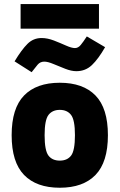

<svg xmlns="http://www.w3.org/2000/svg" viewBox="-20 -905 581 933"><path d="M270.5 7.3Q157.2 7.3 96.9 -54.9Q36.6 -117.2 36.6 -248Q36.6 -378.9 96.9 -440.9Q157.2 -502.9 270.5 -502.9Q383.8 -502.9 444.1 -440.9Q504.4 -378.9 504.4 -248Q504.4 -117.2 444.1 -54.9Q383.8 7.3 270.5 7.3ZM270.5 -124.5Q307.1 -124.5 325.7 -149.2Q344.2 -173.8 344.2 -248Q344.2 -322.3 325.2 -346.7Q306.2 -371.1 270.5 -371.1Q234.9 -371.1 215.8 -346.7Q196.8 -322.3 196.8 -248Q196.8 -173.8 215.3 -149.2Q233.9 -124.5 270.5 -124.5ZM133.8 -554.2 50.8 -606.9Q85.4 -664.1 113.8 -692.1Q142.1 -720.2 182.1 -720.2Q210.9 -720.2 242.2 -708Q273.4 -695.8 300.8 -683.6Q328.1 -671.4 344.2 -671.4Q359.9 -671.4 372.3 -686.5Q384.8 -701.7 401.9 -728L490.7 -675.8Q458 -618.7 426.8 -588.9Q395.5 -559.1 351.1 -559.1Q326.7 -559.1 296.9 -570.8Q267.1 -582.5 239.7 -594Q212.4 -605.5 195.3 -605.5Q175.3 -605.5 162.8 -590.6Q150.4 -575.7 133.8 -554.2ZM80.1 -765.6V-885.3H460.9V-765.6Z"/></svg>

Font: Anaheim ExtraBold
Style: Regular
Weight: 800
Version: Version 2.001